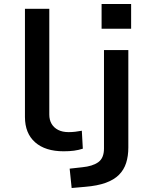

<svg xmlns="http://www.w3.org/2000/svg" viewBox="-20 -749 758 962"><path d="M299 9Q207 9 156 -36Q105 -81 105 -163V-705H227V-175Q227 -148 238.5 -128.5Q250 -109 271.5 -98Q293 -87 324 -87Q340 -87 357.5 -89Q375 -91 390 -94L395 -4Q373 3 350.5 6Q328 9 299 9ZM489 -605V-729H637V-605ZM339 193 329 96 392 89Q444 84 472.5 63.5Q501 43 501 -5V-498H623V-10Q623 33 612 67.5Q601 102 576 127Q551 152 509.5 167Q468 182 407 187Z"/></svg>

Font: Nunito Sans 7pt Expanded SemiBold
Style: Regular
Weight: 600
Width: 7
Designer: Vernon Adams
Foundry: Vernon Adams
Version: Version 3.101;gftools[0.9.27]